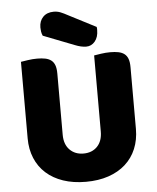

<svg xmlns="http://www.w3.org/2000/svg" viewBox="-58 -889 779 954"><g transform="rotate(-5 332.0 -412.0)"><path d="M602 -224Q602 -170 583.5 -125.5Q565 -81 530 -49.5Q495 -18 445 -1Q395 16 332 16Q269 16 219 -1Q169 -18 134 -49.5Q99 -81 80.5 -125.5Q62 -170 62 -224V-606Q73 -608 97 -611.5Q121 -615 143 -615Q166 -615 183.5 -611.5Q201 -608 213 -599Q225 -590 231 -574Q237 -558 237 -532V-227Q237 -179 263.5 -152Q290 -125 332 -125Q375 -125 401 -152Q427 -179 427 -227V-606Q438 -608 462 -611.5Q486 -615 508 -615Q531 -615 548.5 -611.5Q566 -608 578 -599Q590 -590 596 -574Q602 -558 602 -532ZM181 -726Q176 -737 174.5 -748Q173 -759 173 -768Q173 -800 192.5 -820Q212 -840 246 -840Q264 -840 280 -833.5Q296 -827 316 -816L452 -746Q453 -742 453 -738Q453 -734 453 -730Q453 -695 435.5 -674Q418 -653 392 -653Q367 -653 335 -666Z"/></g></svg>

Font: BALOOCHETTANREGULAR
Style: Book
Weight: 400
Designer: Maithili Shingre and Ek Type
Foundry: Ek Type
Version: Version 1.100;PS 1.000;hotconv 1.0.88;makeotf.lib2.5.647800;